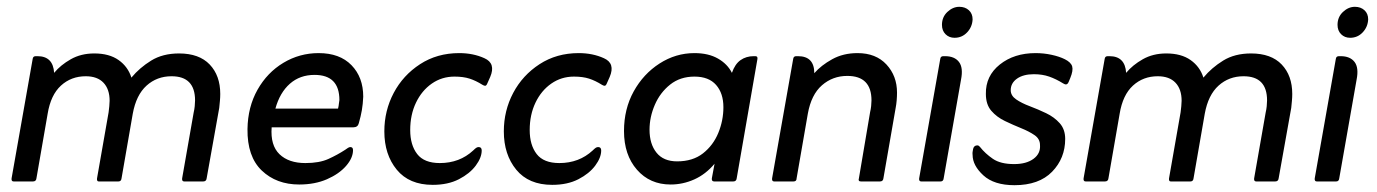

<svg xmlns="http://www.w3.org/2000/svg" viewBox="-20 -533 4044 564"><path d="M139 -319Q158 -342 188 -359Q218 -376 257 -376Q301 -376 328.5 -356.5Q356 -337 366 -305Q390 -334 424 -355Q458 -376 506 -376Q565 -376 596 -343.5Q627 -311 627 -257Q627 -247 626 -236.5Q625 -226 624 -216L587 -9Q586 0 577 0H521Q514 0 515 -9L549 -203Q551 -211 552 -221Q553 -231 553 -238Q553 -309 484 -309Q441 -309 410.5 -281.5Q380 -254 370 -199L337 -9Q336 0 328 0H270Q264 0 265 -9L299 -203Q300 -211 301 -220.5Q302 -230 302 -237Q302 -271 284 -290Q266 -309 232 -309Q189 -309 159 -281.5Q129 -254 120 -199L87 -9Q86 0 77 0H20Q13 0 14 -9L76 -360Q77 -368 85 -368H90Q136 -368 139 -319Z M778 -159Q774 -106 801 -80Q828 -54 877 -54Q918 -54 944.5 -66Q971 -78 994 -93Q998 -96 1002 -98.5Q1006 -101 1009 -101Q1017 -101 1017 -92Q1017 -69 996.5 -45.5Q976 -22 940.5 -6.5Q905 9 859 9Q792 9 749 -32Q706 -73 707 -154Q708 -219 736.5 -269.5Q765 -320 812.5 -348.5Q860 -377 916 -377Q978 -377 1012.5 -341.5Q1047 -306 1047 -249Q1046 -227 1043 -209.5Q1040 -192 1034 -171Q1031 -159 1018 -159ZM789 -214H973Q975 -222 975.5 -228.5Q976 -235 977 -239Q977 -313 904 -313Q861 -313 831.5 -287Q802 -261 789 -214Z M1251 10Q1182 10 1145.5 -34.5Q1109 -79 1109 -147Q1109 -208 1136.5 -260Q1164 -312 1214 -344.5Q1264 -377 1329 -377Q1370 -377 1403 -362Q1437 -347 1420 -307L1412 -289Q1409 -281 1405 -281Q1402 -281 1397 -284Q1378 -296 1359.5 -302Q1341 -308 1315 -308Q1278 -308 1248.5 -287.5Q1219 -267 1202 -231.5Q1185 -196 1185 -151Q1185 -107 1205.5 -80.5Q1226 -54 1272 -54Q1330 -54 1370 -91Q1375 -96 1378.5 -98.5Q1382 -101 1386 -101Q1395 -101 1395 -91Q1395 -70 1377.5 -46.5Q1360 -23 1328 -6.5Q1296 10 1251 10Z M1602 10Q1533 10 1496.5 -34.5Q1460 -79 1460 -147Q1460 -208 1487.5 -260Q1515 -312 1565 -344.5Q1615 -377 1680 -377Q1721 -377 1754 -362Q1788 -347 1771 -307L1763 -289Q1760 -281 1756 -281Q1753 -281 1748 -284Q1729 -296 1710.5 -302Q1692 -308 1666 -308Q1629 -308 1599.5 -287.5Q1570 -267 1553 -231.5Q1536 -196 1536 -151Q1536 -107 1556.5 -80.5Q1577 -54 1623 -54Q1681 -54 1721 -91Q1726 -96 1729.5 -98.5Q1733 -101 1737 -101Q1746 -101 1746 -91Q1746 -70 1728.5 -46.5Q1711 -23 1679 -6.5Q1647 10 1602 10Z M2079 -52Q2053 -21 2019.5 -6Q1986 9 1950 9Q1889 9 1851 -34.5Q1813 -78 1813 -148Q1813 -213 1841.5 -264.5Q1870 -316 1917.5 -346.5Q1965 -377 2020 -377Q2061 -377 2089 -361Q2117 -345 2130 -319Q2139 -345 2155.5 -356.5Q2172 -368 2194 -368H2199Q2206 -368 2205 -360L2144 -9Q2143 0 2134 0H2078Q2070 0 2071 -9ZM1888 -152Q1888 -110 1908.5 -84.5Q1929 -59 1969 -59Q2015 -59 2045 -82.5Q2075 -106 2090 -142.5Q2105 -179 2105 -218Q2105 -259 2083.5 -283.5Q2062 -308 2020 -308Q1978 -308 1948.5 -284.5Q1919 -261 1903.5 -225Q1888 -189 1888 -152Z M2372 -318Q2392 -341 2424.5 -359Q2457 -377 2499 -377Q2553 -377 2584 -343.5Q2615 -310 2615 -261Q2615 -250 2614 -238Q2613 -226 2611 -216L2575 -9Q2574 0 2565 0H2509Q2500 0 2503 -9L2536 -204Q2538 -212 2539 -221.5Q2540 -231 2540 -238Q2540 -310 2469 -310Q2426 -310 2394.5 -282.5Q2363 -255 2353 -199L2320 -9Q2320 0 2311 0H2254Q2247 0 2248 -9L2310 -360Q2311 -368 2319 -368H2324Q2372 -368 2372 -318Z M2747 -460Q2747 -483 2763 -498Q2779 -513 2798 -513Q2815 -513 2826 -503Q2837 -493 2837 -476Q2836 -454 2821 -438Q2806 -422 2784 -422Q2768 -422 2757.5 -432.5Q2747 -443 2747 -460ZM2686 0Q2679 0 2680 -9L2742 -360Q2743 -368 2751 -368H2756Q2784 -368 2797 -351Q2810 -334 2803 -299L2752 -9Q2751 0 2743 0Z M3103 -288Q3082 -301 3062 -308Q3042 -315 3017 -315Q2986 -315 2967.5 -302Q2949 -289 2949 -268Q2949 -252 2965 -241Q2981 -230 3005 -221Q3029 -212 3053 -200.5Q3077 -189 3093 -171Q3109 -153 3109 -125Q3109 -68 3070.5 -28.5Q3032 11 2960 11Q2900 11 2868.5 -18Q2837 -47 2837 -78Q2836 -85 2838.5 -95.5Q2841 -106 2851 -106Q2854 -106 2856 -104Q2858 -102 2859 -101Q2874 -82 2896.5 -66.5Q2919 -51 2959 -51Q2995 -51 3016 -66.5Q3037 -82 3035 -107Q3035 -125 3019 -136Q3003 -147 2979.5 -156.5Q2956 -166 2932 -177.5Q2908 -189 2892 -207.5Q2876 -226 2876 -257Q2875 -310 2917 -343.5Q2959 -377 3022 -377Q3046 -377 3069 -372Q3092 -367 3108 -359Q3126 -350 3129.5 -338Q3133 -326 3124 -304L3119 -292Q3116 -285 3111 -285Q3109 -285 3107 -286Q3105 -287 3103 -288Z M3288 -319Q3307 -342 3337 -359Q3367 -376 3406 -376Q3450 -376 3477.5 -356.5Q3505 -337 3515 -305Q3539 -334 3573 -355Q3607 -376 3655 -376Q3714 -376 3745 -343.5Q3776 -311 3776 -257Q3776 -247 3775 -236.5Q3774 -226 3773 -216L3736 -9Q3735 0 3726 0H3670Q3663 0 3664 -9L3698 -203Q3700 -211 3701 -221Q3702 -231 3702 -238Q3702 -309 3633 -309Q3590 -309 3559.5 -281.5Q3529 -254 3519 -199L3486 -9Q3485 0 3477 0H3419Q3413 0 3414 -9L3448 -203Q3449 -211 3450 -220.5Q3451 -230 3451 -237Q3451 -271 3433 -290Q3415 -309 3381 -309Q3338 -309 3308 -281.5Q3278 -254 3269 -199L3236 -9Q3235 0 3226 0H3169Q3162 0 3163 -9L3225 -360Q3226 -368 3234 -368H3239Q3285 -368 3288 -319Z M3909 -460Q3909 -483 3925 -498Q3941 -513 3960 -513Q3977 -513 3988 -503Q3999 -493 3999 -476Q3998 -454 3983 -438Q3968 -422 3946 -422Q3930 -422 3919.5 -432.5Q3909 -443 3909 -460ZM3848 0Q3841 0 3842 -9L3904 -360Q3905 -368 3913 -368H3918Q3946 -368 3959 -351Q3972 -334 3965 -299L3914 -9Q3913 0 3905 0Z"/></svg>

Font: Zain
Style: Italic
Weight: 400
Italic angle: -10°
Designer: Zain,Boutros
Foundry: Mobile Telecommunications Company (Zain), 2024
Version: Version 1.51; ttfautohint (v1.8.4)